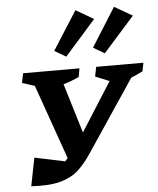

<svg xmlns="http://www.w3.org/2000/svg" viewBox="-56 -852 742 903"><g transform="rotate(-5 315.5 -400.0)"><path d="M55 3 81 -130 224 -100Q230 -107 237 -114L113 -466L54 -485L63 -530H329L322 -490Q287 -473 248 -462L319 -228L465 -458L399 -485L408 -530H631L623 -490Q608 -483 594.5 -476.5Q581 -470 568 -465L343 -129Q313 -83 279.5 -52Q246 -21 194 -6.5Q142 8 55 3ZM334 -804 418 -755 272 -590 218 -622ZM516 -804 601 -755 454 -590 401 -621Z"/></g></svg>

Font: Piazzolla SC SemiBold
Style: Italic
Weight: 600
Italic angle: -11.3°
Designer: Juan Pablo del Peral
Foundry: Huerta Tipografica
Version: Version 1.330